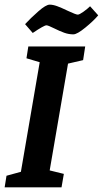

<svg xmlns="http://www.w3.org/2000/svg" viewBox="-27 -807 443 827"><path d="M266 -533 187 -73 248 -58 238 0H-7L1 -50L63 -67L144 -539L87 -556L95 -607H340L331 -548ZM206 -685Q180 -698 173 -698Q163 -698 114 -665L81 -703Q105 -729 138 -758Q171 -787 187 -787Q201 -787 219 -780.5Q237 -774 266 -760Q300 -744 308 -744Q315 -744 332.5 -756.5Q350 -769 361 -780L396 -741Q377 -718 341 -688.5Q305 -659 289 -659Q269 -659 249.5 -666Q230 -673 206 -685Z"/></svg>

Font: Grenze SemiBold
Style: Italic
Weight: 600
Italic angle: -10°
Designer: Renata Polastri
Foundry: Omnibus-Type
Version: Version 1.002; ttfautohint (v1.8)